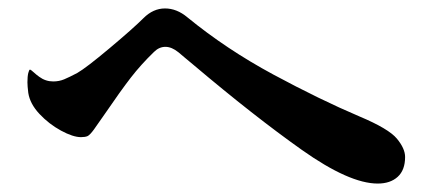

<svg xmlns="http://www.w3.org/2000/svg" viewBox="-20 -591 1040 455"><path d="M440 -436Q428 -446 419 -453.5Q410 -461 403 -467Q387 -480 372 -480Q357 -480 345 -468Q314 -438 290 -407Q266 -376 227 -319Q212 -297 202.5 -284Q193 -271 187.5 -268.5Q182 -266 172 -266Q153 -266 124.5 -281.5Q96 -297 73.5 -321Q51 -345 47 -371Q45 -387 45 -396Q45 -410 47 -418Q49 -426 51 -426Q53 -426 59.5 -420Q66 -414 73 -409Q88 -398 106 -398Q120 -398 132 -403Q144 -408 163 -418Q184 -430 240 -477Q296 -524 320 -548Q343 -571 371 -571Q399 -571 424 -550Q517 -474 627.5 -414.5Q738 -355 832 -315Q901 -286 920.5 -262.5Q940 -239 940 -219Q940 -188 922.5 -172Q905 -156 875 -156Q808 -156 695 -236Q582 -316 440 -436Z"/></svg>

Font: Shippori Mincho B1 ExtraBold
Style: Regular
Weight: 800
Designer: FONTDASU
Foundry: FONTDASU / Google Inc. / but / Adobe
Version: Version 3.110; ttfautohint (v1.8.3)